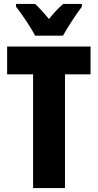

<svg xmlns="http://www.w3.org/2000/svg" viewBox="-20 -949 494 969"><path d="M157 -769H298C319 -808 364 -877 393 -915V-929H299C277 -911 255 -887 227 -853C200 -886 177 -911 157 -929H61V-915C88 -881 140 -805 157 -769ZM308 0V-574H437V-714H16V-574H147V0Z"/></svg>

Font: Noto Sans Bengali ExtraCondensed ExtraBold
Style: Regular
Weight: 800
Width: 2
Designer: Joana Ranito - Universal Thirst; Jelle Bosma - Monotype Design Team
Foundry: Universal Thirst ehf.
Version: Version 3.000